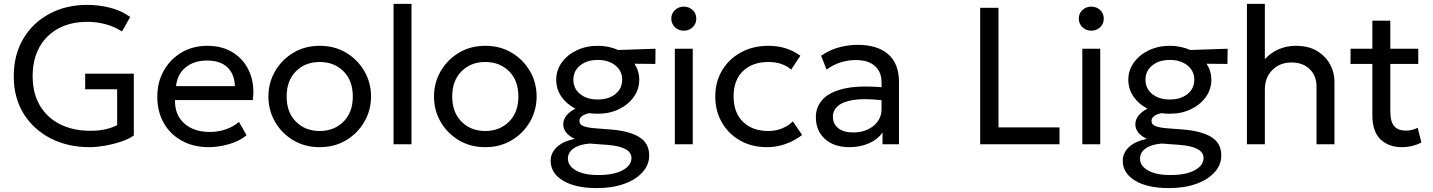

<svg xmlns="http://www.w3.org/2000/svg" viewBox="-20 -740 7354 985"><path d="M440 15Q328 15 240 -30Q152 -75 101.2 -156.8Q50.5 -238.5 50.5 -348.5Q50.5 -458.5 99.2 -541Q148 -623.5 233.5 -669.2Q319 -715 428.5 -715Q485.5 -715 543 -700.8Q600.5 -686.5 648 -653L606 -578.5Q567 -603.5 521.5 -615.8Q476 -628 428.5 -628Q343 -628 279.8 -594Q216.5 -560 182 -497.5Q147.5 -435 147.5 -349.5Q147.5 -260.5 185 -197.8Q222.5 -135 289.2 -102Q356 -69 444 -69Q489.5 -69 525 -77.8Q560.5 -86.5 581 -98V-282H417V-362H666.5V-45Q640.5 -26.5 599.8 -13Q559 0.5 516 7.8Q473 15 440 15Z M1051 15Q973 15 913.5 -17.5Q854 -50 820.5 -108.2Q787 -166.5 787 -244Q787 -319 820.5 -378Q854 -437 912 -471Q970 -505 1043.5 -505Q1123 -505 1178.8 -468.2Q1234.5 -431.5 1260.8 -368.5Q1287 -305.5 1277 -226.5H878Q875.5 -153 924.2 -108Q973 -63 1057 -63Q1097.5 -63 1136.8 -76Q1176 -89 1206 -114.5L1245 -46Q1208.5 -16 1154.8 -0.5Q1101 15 1051 15ZM883 -298H1185Q1183 -360 1146.5 -394.8Q1110 -429.5 1042 -429.5Q976 -429.5 932.8 -394.8Q889.5 -360 883 -298Z M1620 15Q1544 15 1484.5 -20.5Q1425 -56 1391 -115Q1357 -174 1357 -245Q1357 -315 1391 -374.2Q1425 -433.5 1484.5 -469.2Q1544 -505 1620 -505Q1696.5 -505 1755.8 -469.5Q1815 -434 1849.2 -375Q1883.5 -316 1883.5 -245Q1883.5 -175 1849.5 -115.8Q1815.5 -56.5 1756 -20.8Q1696.5 15 1620 15ZM1620 -68Q1694 -68 1742 -115.8Q1790 -163.5 1790 -245Q1790 -326.5 1742.2 -374.2Q1694.5 -422 1620 -422Q1546 -422 1498.2 -374.2Q1450.5 -326.5 1450.5 -245Q1450.5 -163.5 1498.2 -115.8Q1546 -68 1620 -68Z M1999 0V-720H2091V0Z M2469.5 15Q2393.5 15 2334 -20.5Q2274.5 -56 2240.5 -115Q2206.5 -174 2206.5 -245Q2206.5 -315 2240.5 -374.2Q2274.5 -433.5 2334 -469.2Q2393.5 -505 2469.5 -505Q2546 -505 2605.2 -469.5Q2664.5 -434 2698.8 -375Q2733 -316 2733 -245Q2733 -175 2699 -115.8Q2665 -56.5 2605.5 -20.8Q2546 15 2469.5 15ZM2469.5 -68Q2543.5 -68 2591.5 -115.8Q2639.5 -163.5 2639.5 -245Q2639.5 -326.5 2591.8 -374.2Q2544 -422 2469.5 -422Q2395.5 -422 2347.8 -374.2Q2300 -326.5 2300 -245Q2300 -163.5 2347.8 -115.8Q2395.5 -68 2469.5 -68Z M3046.5 -156.5Q3024.5 -156.5 3003 -159.5Q2952.5 -148.5 2952.5 -119.5Q2952.5 -100.5 2973.8 -92.8Q2995 -85 3031 -82L3115 -75.5Q3208.5 -68 3259.5 -36.8Q3310.5 -5.5 3310.5 57.5Q3310.5 105 3276.8 143Q3243 181 3182.5 203Q3122 225 3042 225Q2932 225 2868.5 186.8Q2805 148.5 2805 84.5Q2805 45 2836.2 15Q2867.5 -15 2928.5 -27.5Q2869.5 -56 2869.5 -102.5Q2869.5 -126.5 2886 -147.2Q2902.5 -168 2932 -182.5Q2887 -205.5 2860.2 -244.2Q2833.5 -283 2833.5 -331Q2833.5 -379.5 2861.8 -419Q2890 -458.5 2938.5 -481.8Q2987 -505 3046.5 -505Q3103 -505 3151 -483.5L3343 -490L3342 -412L3235 -413Q3259.5 -375 3259.5 -331Q3259.5 -282 3231.2 -242.5Q3203 -203 3155 -179.8Q3107 -156.5 3046.5 -156.5ZM3046.5 -229.5Q3102 -229.5 3137 -257.5Q3172 -285.5 3172 -331Q3172 -376 3137 -404.2Q3102 -432.5 3046.5 -432.5Q2991 -432.5 2956.2 -404.2Q2921.5 -376 2921.5 -331Q2921.5 -285.5 2956.2 -257.5Q2991 -229.5 3046.5 -229.5ZM3049 158Q3128.5 158 3174 133.5Q3219.5 109 3219.5 70.5Q3219.5 12.5 3094 3L3005 -3.5Q2952.5 0.5 2923 21.2Q2893.5 42 2893.5 73.5Q2893.5 111 2935 134.5Q2976.5 158 3049 158Z M3442 0V-490H3534V0ZM3488 -582.5Q3462 -582.5 3443 -600Q3424 -617.5 3424 -644.5Q3424 -671.5 3443 -688.8Q3462 -706 3488 -706Q3514.5 -706 3533.2 -688.8Q3552 -671.5 3552 -644.5Q3552 -617.5 3533.2 -600Q3514.5 -582.5 3488 -582.5Z M3915 15Q3837.5 15 3777.5 -18.8Q3717.5 -52.5 3683.5 -111.5Q3649.5 -170.5 3649.5 -245Q3649.5 -320.5 3684.8 -379.2Q3720 -438 3781.8 -471.5Q3843.5 -505 3922.5 -505Q4017 -505 4086 -454L4039 -383Q3993.5 -422 3923 -422Q3840 -422 3791.8 -375.5Q3743.5 -329 3743.5 -246Q3743.5 -162.5 3791.5 -115.2Q3839.5 -68 3922.5 -68Q3960.5 -68 3993.5 -81.8Q4026.5 -95.5 4047.5 -117.5L4095 -47.5Q4056.5 -18 4010.5 -1.5Q3964.5 15 3915 15Z M4337 15Q4259 15 4212.2 -27Q4165.5 -69 4165.5 -140Q4165.5 -190.5 4199.5 -228.8Q4233.5 -267 4307.8 -284.8Q4382 -302.5 4502.5 -292.5V-318.5Q4502.5 -370.5 4468.5 -401.2Q4434.5 -432 4370 -432Q4331 -432 4293 -420.2Q4255 -408.5 4220.5 -383L4192.5 -454Q4237.5 -485 4286 -497.5Q4334.5 -510 4379.5 -510Q4481 -510 4536.5 -462Q4592 -414 4592 -319V0H4507.5V-60Q4481.5 -23.5 4436.5 -4.2Q4391.5 15 4337 15ZM4253 -142.5Q4253 -103.5 4280.8 -82Q4308.5 -60.5 4357 -60.5Q4419 -60.5 4460.8 -94Q4502.5 -127.5 4502.5 -181.5V-226Q4412 -236 4357.2 -227Q4302.5 -218 4277.8 -195.5Q4253 -173 4253 -142.5Z M5008.5 0V-700H5102.5V-86.5H5415.5V0Z M5532.5 0V-490H5624.5V0ZM5578.5 -582.5Q5552.5 -582.5 5533.5 -600Q5514.5 -617.5 5514.5 -644.5Q5514.5 -671.5 5533.5 -688.8Q5552.5 -706 5578.5 -706Q5605 -706 5623.8 -688.8Q5642.5 -671.5 5642.5 -644.5Q5642.5 -617.5 5623.8 -600Q5605 -582.5 5578.5 -582.5Z M5981.5 -156.5Q5959.5 -156.5 5938 -159.5Q5887.5 -148.5 5887.5 -119.5Q5887.5 -100.5 5908.8 -92.8Q5930 -85 5966 -82L6050 -75.5Q6143.5 -68 6194.5 -36.8Q6245.5 -5.5 6245.5 57.5Q6245.5 105 6211.8 143Q6178 181 6117.5 203Q6057 225 5977 225Q5867 225 5803.5 186.8Q5740 148.5 5740 84.5Q5740 45 5771.2 15Q5802.5 -15 5863.5 -27.5Q5804.5 -56 5804.5 -102.5Q5804.5 -126.5 5821 -147.2Q5837.5 -168 5867 -182.5Q5822 -205.5 5795.2 -244.2Q5768.5 -283 5768.5 -331Q5768.5 -379.5 5796.8 -419Q5825 -458.5 5873.5 -481.8Q5922 -505 5981.5 -505Q6038 -505 6086 -483.5L6278 -490L6277 -412L6170 -413Q6194.5 -375 6194.5 -331Q6194.5 -282 6166.2 -242.5Q6138 -203 6090 -179.8Q6042 -156.5 5981.5 -156.5ZM5981.5 -229.5Q6037 -229.5 6072 -257.5Q6107 -285.5 6107 -331Q6107 -376 6072 -404.2Q6037 -432.5 5981.5 -432.5Q5926 -432.5 5891.2 -404.2Q5856.5 -376 5856.5 -331Q5856.5 -285.5 5891.2 -257.5Q5926 -229.5 5981.5 -229.5ZM5984 158Q6063.5 158 6109 133.5Q6154.5 109 6154.5 70.5Q6154.5 12.5 6029 3L5940 -3.5Q5887.5 0.5 5858 21.2Q5828.5 42 5828.5 73.5Q5828.5 111 5870 134.5Q5911.5 158 5984 158Z M6377 0V-720H6469V-436.5Q6501 -471.5 6542 -488.2Q6583 -505 6627 -505Q6693.5 -505 6737.5 -478Q6781.5 -451 6803.8 -409.2Q6826 -367.5 6826 -323V0H6734V-296.5Q6734 -351 6699 -385.2Q6664 -419.5 6605 -419.5Q6546.5 -419.5 6507.8 -381.2Q6469 -343 6469 -280.5V0Z M7172.5 15Q7104 15 7062.2 -25Q7020.5 -65 7020.5 -148.5V-412H6908.5V-490H7020.5V-634H7112.5V-490H7256V-412H7112.5V-171.5Q7112.5 -115 7132.8 -92.5Q7153 -70 7192 -70Q7209.5 -70 7225.2 -74Q7241 -78 7253 -84.5L7272 -9Q7251.5 2 7225.5 8.5Q7199.5 15 7172.5 15Z"/></svg>

Font: Geologica Light
Style: Regular
Weight: 300
Designer: Sindre Bremnes, Frode Helland
Foundry: Monokrom Skriftforlag AS
Version: Version 1.010; ttfautohint (v1.8.4.7-5d5b);gftools[0.9.28]